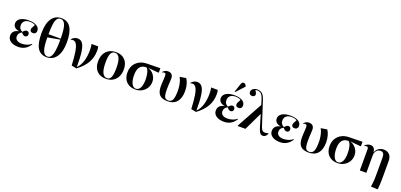

<svg xmlns="http://www.w3.org/2000/svg" viewBox="29 -2121 7629 3652"><g transform="rotate(20 3844.0 -295.0)"><path d="M263 14Q165 14 106 -27Q47 -68 47 -136Q47 -191 81 -226Q115 -261 177 -271V-273Q119 -281 87 -311.5Q55 -342 55 -389Q55 -453 117 -491.5Q179 -530 285 -530Q386 -530 444.5 -494.5Q503 -459 503 -397Q503 -366 485.5 -347.5Q468 -329 439 -329Q376 -329 376 -381Q376 -396 385.5 -417.5Q395 -439 421 -484Q383 -512 309 -512Q244 -512 206.5 -479.5Q169 -447 169 -392Q169 -352 185.5 -326Q202 -300 240 -282Q264 -309 281 -320Q298 -331 317 -331Q340 -331 354 -315.5Q368 -300 368 -276Q368 -250 353.5 -235Q339 -220 313 -220Q277 -220 240 -270Q203 -250 186.5 -225Q170 -200 170 -166Q170 -119 206 -92.5Q242 -66 306 -66Q359 -66 411 -84Q463 -102 492 -130L501 -123Q417 14 263 14Z M839 14Q711 14 651 -83.5Q591 -181 591 -387Q591 -577 659.5 -679.5Q728 -782 855 -782Q1106 -782 1106 -385Q1106 -196 1035 -91Q964 14 839 14ZM724 -410H971Q971 -595 940.5 -679.5Q910 -764 843 -764Q800 -764 774 -730Q748 -696 736 -618Q724 -540 724 -410ZM851 -4Q915 -4 943 -95.5Q971 -187 971 -390L724 -346Q724 -164 754 -84Q784 -4 851 -4Z M1445 20 1342 -1Q1334 -170 1317.5 -271.5Q1301 -373 1272.5 -418.5Q1244 -464 1200 -464Q1180 -464 1159 -456L1154 -463Q1176 -492 1208 -508.5Q1240 -525 1275 -525Q1338 -525 1375 -475.5Q1412 -426 1428 -313Q1444 -200 1443 -10H1445Q1506 -68 1537.5 -167.5Q1569 -267 1569 -394Q1569 -429 1565.5 -462Q1562 -495 1556 -516H1687L1693 -510Q1701 -481 1701 -429Q1701 -296 1639 -187.5Q1577 -79 1445 20Z M2037 14Q1920 14 1853 -55.5Q1786 -125 1786 -246Q1786 -334 1818 -397.5Q1850 -461 1910 -495.5Q1970 -530 2053 -530Q2167 -530 2233.5 -460.5Q2300 -391 2300 -271Q2300 -184 2267.5 -120Q2235 -56 2176 -21Q2117 14 2037 14ZM2055 -4Q2109 -4 2133.5 -62Q2158 -120 2158 -250Q2158 -512 2036 -512Q1979 -512 1953 -456.5Q1927 -401 1927 -277Q1927 -4 2055 -4Z M2633 14Q2517 14 2450 -55Q2383 -124 2383 -242Q2383 -326 2419.5 -389Q2456 -452 2522 -488Q2588 -524 2676 -525L2945 -530V-444L2938 -438L2732 -457V-455Q2779 -439 2814.5 -406Q2850 -373 2870.5 -329Q2891 -285 2891 -237Q2891 -165 2857 -108.5Q2823 -52 2764.5 -19Q2706 14 2633 14ZM2636 -4Q2693 -4 2724 -62.5Q2755 -121 2755 -230Q2755 -309 2738.5 -368.5Q2722 -428 2693 -454H2683Q2519 -454 2519 -238Q2519 -131 2551 -67.5Q2583 -4 2636 -4Z M3287 14Q3174 14 3122 -39.5Q3070 -93 3070 -210Q3070 -253 3072 -287.5Q3074 -322 3076.5 -354.5Q3079 -387 3079 -423Q3079 -452 3070.5 -464.5Q3062 -477 3042 -477Q3021 -477 3003 -465L2998 -472Q3042 -525 3105 -525Q3153 -525 3180 -497.5Q3207 -470 3207 -421Q3207 -385 3204.5 -353.5Q3202 -322 3200 -286Q3198 -250 3198 -200Q3198 -124 3206.5 -81.5Q3215 -39 3236 -21.5Q3257 -4 3294 -4Q3354 -4 3379 -57.5Q3404 -111 3404 -239Q3404 -289 3396.5 -340Q3389 -391 3375 -433.5Q3361 -476 3344 -501L3469 -522L3475 -516Q3503 -475 3519.5 -413Q3536 -351 3536 -282Q3536 -138 3472 -62Q3408 14 3287 14Z M3866 20 3763 -1Q3755 -170 3738.5 -271.5Q3722 -373 3693.5 -418.5Q3665 -464 3621 -464Q3601 -464 3580 -456L3575 -463Q3597 -492 3629 -508.5Q3661 -525 3696 -525Q3759 -525 3796 -475.5Q3833 -426 3849 -313Q3865 -200 3864 -10H3866Q3927 -68 3958.5 -167.5Q3990 -267 3990 -394Q3990 -429 3986.5 -462Q3983 -495 3977 -516H4108L4114 -510Q4122 -481 4122 -429Q4122 -296 4060 -187.5Q3998 -79 3866 20Z M4426 14Q4328 14 4269 -27Q4210 -68 4210 -136Q4210 -191 4244 -226Q4278 -261 4340 -271V-273Q4282 -281 4250 -311.5Q4218 -342 4218 -389Q4218 -453 4280 -491.5Q4342 -530 4448 -530Q4549 -530 4607.5 -494.5Q4666 -459 4666 -397Q4666 -366 4648.5 -347.5Q4631 -329 4602 -329Q4539 -329 4539 -381Q4539 -396 4548.5 -417.5Q4558 -439 4584 -484Q4546 -512 4472 -512Q4407 -512 4369.5 -479.5Q4332 -447 4332 -392Q4332 -352 4348.5 -326Q4365 -300 4403 -282Q4427 -309 4444 -320Q4461 -331 4480 -331Q4503 -331 4517 -315.5Q4531 -300 4531 -276Q4531 -250 4516.5 -235Q4502 -220 4476 -220Q4440 -220 4403 -270Q4366 -250 4349.5 -225Q4333 -200 4333 -166Q4333 -119 4369 -92.5Q4405 -66 4469 -66Q4522 -66 4574 -84Q4626 -102 4655 -130L4664 -123Q4580 14 4426 14ZM4438 -592 4425 -598 4480 -763Q4489 -790 4500 -801Q4511 -812 4529 -812Q4568 -812 4587 -762V-754Z M5298 -71 5303 -64Q5290 -28 5267 -8Q5244 12 5216 12Q5189 12 5170.5 -0.5Q5152 -13 5137 -45.5Q5122 -78 5104 -138L5037 -363H5034L4860 0H4708L4700 -6L4987 -529L4961 -616Q4936 -699 4905.5 -731.5Q4875 -764 4822 -764Q4796 -764 4786 -758Q4821 -707 4821 -681Q4821 -659 4805 -644.5Q4789 -630 4764 -630Q4734 -630 4716.5 -646Q4699 -662 4699 -689Q4699 -728 4733.5 -755Q4768 -782 4818 -782Q4882 -782 4920.5 -746Q4959 -710 4987 -622L5141 -147Q5156 -99 5177.5 -78.5Q5199 -58 5232 -58Q5270 -58 5298 -71Z M5559 14Q5461 14 5402 -27Q5343 -68 5343 -136Q5343 -191 5377 -226Q5411 -261 5473 -271V-273Q5415 -281 5383 -311.5Q5351 -342 5351 -389Q5351 -453 5413 -491.5Q5475 -530 5581 -530Q5682 -530 5740.5 -494.5Q5799 -459 5799 -397Q5799 -366 5781.5 -347.5Q5764 -329 5735 -329Q5672 -329 5672 -381Q5672 -396 5681.5 -417.5Q5691 -439 5717 -484Q5679 -512 5605 -512Q5540 -512 5502.5 -479.5Q5465 -447 5465 -392Q5465 -352 5481.5 -326Q5498 -300 5536 -282Q5560 -309 5577 -320Q5594 -331 5613 -331Q5636 -331 5650 -315.5Q5664 -300 5664 -276Q5664 -250 5649.5 -235Q5635 -220 5609 -220Q5573 -220 5536 -270Q5499 -250 5482.5 -225Q5466 -200 5466 -166Q5466 -119 5502 -92.5Q5538 -66 5602 -66Q5655 -66 5707 -84Q5759 -102 5788 -130L5797 -123Q5713 14 5559 14Z M6142 14Q6029 14 5977 -39.5Q5925 -93 5925 -210Q5925 -253 5927 -287.5Q5929 -322 5931.5 -354.5Q5934 -387 5934 -423Q5934 -452 5925.5 -464.5Q5917 -477 5897 -477Q5876 -477 5858 -465L5853 -472Q5897 -525 5960 -525Q6008 -525 6035 -497.5Q6062 -470 6062 -421Q6062 -385 6059.5 -353.5Q6057 -322 6055 -286Q6053 -250 6053 -200Q6053 -124 6061.5 -81.5Q6070 -39 6091 -21.5Q6112 -4 6149 -4Q6209 -4 6234 -57.5Q6259 -111 6259 -239Q6259 -289 6251.5 -340Q6244 -391 6230 -433.5Q6216 -476 6199 -501L6324 -522L6330 -516Q6358 -475 6374.5 -413Q6391 -351 6391 -282Q6391 -138 6327 -62Q6263 14 6142 14Z M6725 14Q6609 14 6542 -55Q6475 -124 6475 -242Q6475 -326 6511.5 -389Q6548 -452 6614 -488Q6680 -524 6768 -525L7037 -530V-444L7030 -438L6824 -457V-455Q6871 -439 6906.5 -406Q6942 -373 6962.5 -329Q6983 -285 6983 -237Q6983 -165 6949 -108.5Q6915 -52 6856.5 -19Q6798 14 6725 14ZM6728 -4Q6785 -4 6816 -62.5Q6847 -121 6847 -230Q6847 -309 6830.5 -368.5Q6814 -428 6785 -454H6775Q6611 -454 6611 -238Q6611 -131 6643 -67.5Q6675 -4 6728 -4Z M7611 222 7479 215Q7486 162 7490 125Q7494 88 7495.5 51.5Q7497 15 7497 -34V-368Q7497 -432 7479 -459Q7461 -486 7418 -486Q7370 -486 7338.5 -448.5Q7307 -411 7307 -354V0H7175V-431Q7175 -477 7138 -477Q7117 -477 7095 -465L7090 -472Q7136 -525 7201 -525Q7292 -525 7301 -416H7304Q7324 -469 7367.5 -499.5Q7411 -530 7467 -530Q7544 -530 7586.5 -484.5Q7629 -439 7629 -355V-33Q7629 15 7628 54Q7627 93 7624.5 131.5Q7622 170 7618 216Z"/></g></svg>

Font: Literata 72pt SemiBold
Style: Regular
Weight: 600
Designer: Latin by Veronika Burian and Jose Scaglione. Greek by Irene Vlachou. Cyrillic by Vera Evstafieva.
Foundry: TypeTogether
Version: Version 3.002